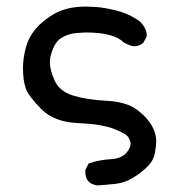

<svg xmlns="http://www.w3.org/2000/svg" viewBox="-20 -434 540 585"><path d="M277 131Q240 126 240 90V84L250 64Q282 53 317.5 51Q353 49 368 28Q378 15 378 3Q378 -3 372 -14.5Q366 -26 328 -41Q290 -56 217.5 -59Q145 -62 105.5 -102Q66 -142 58 -166Q50 -190 50 -227Q50 -256 59 -290Q75 -350 142 -390Q182 -414 242 -414Q251 -414 274.5 -412.5Q298 -411 336 -401.5Q374 -392 407 -368Q427 -347 427 -327V-323L417 -304Q405 -293 388 -293Q380 -293 358 -304Q327 -335 244 -335Q231 -335 210 -333Q189 -331 168.5 -319.5Q148 -308 137 -273Q132 -259 132 -244Q132 -221 146.5 -188.5Q161 -156 202.5 -143Q244 -130 304 -127Q364 -124 397 -100Q456 -56 456 -2Q456 8 452 31.5Q448 55 429.5 73.5Q411 92 385.5 107.5Q360 123 333 126Q306 129 277 131Z"/></svg>

Font: Xiaolai Mono SC
Style: Regular
Weight: 400
Monospace: yes
Designer: LXGW / Nozomi Seto
Version: Version 3.113;September 30, 2024